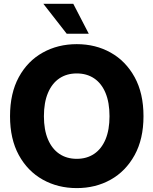

<svg xmlns="http://www.w3.org/2000/svg" viewBox="-20 -968 798 999"><path d="M379.4 10.7Q281.2 10.7 202.4 -33.4Q123.5 -77.6 77.9 -161.1Q32.2 -244.6 32.2 -363.3Q32.2 -482.9 77.9 -566.7Q123.5 -650.4 202.4 -694.3Q281.2 -738.3 379.4 -738.3Q477.5 -738.3 555.9 -694.3Q634.3 -650.4 680.4 -566.7Q726.6 -482.9 726.6 -363.3Q726.6 -244.6 680.4 -160.9Q634.3 -77.1 555.9 -33.2Q477.5 10.7 379.4 10.7ZM379.4 -141.6Q431.6 -141.6 470 -167.5Q508.3 -193.4 529.1 -242.9Q549.8 -292.5 549.8 -363.3Q549.8 -434.6 529.1 -484.4Q508.3 -534.2 470 -560.1Q431.6 -585.9 379.4 -585.9Q327.1 -585.9 288.8 -560.1Q250.5 -534.2 229.5 -484.4Q208.5 -434.6 208.5 -363.3Q208.5 -292.5 229.5 -242.9Q250.5 -193.4 288.8 -167.5Q327.1 -141.6 379.4 -141.6ZM327.1 -792.5 205.6 -948.2H361.3L441.9 -792.5Z"/></svg>

Font: Inter 24pt ExtraBold
Style: Regular
Weight: 800
Designer: Rasmus Andersson
Foundry: rsms
Version: Version 4.001;git-66647c0bb